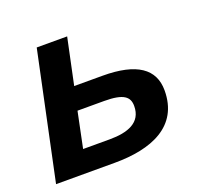

<svg xmlns="http://www.w3.org/2000/svg" viewBox="-99 -646 800 759"><g transform="rotate(-20 301.0 -267.0)"><path d="M14 0H261C415 0 544 -50 544 -202C544 -292 477 -340 333 -340H214L255 -534H127ZM162 -94 193 -244H305C388 -244 410 -223 410 -185C410 -115 350 -94 274 -94Z"/></g></svg>

Font: Geist SemiBold
Style: Italic
Weight: 600
Italic angle: -12°
Designer: Basement.studio, Andrés Briganti, Mateo Zaragoza
Foundry: Basement.studio, Vercel, Andrés Briganti, Guido Ferreyra, Mateo Zaragoza
Version: Version 1.500